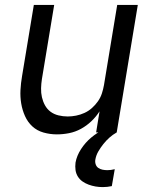

<svg xmlns="http://www.w3.org/2000/svg" viewBox="-20 -540 640 783"><path d="M212 8Q184 8 157.5 0.5Q131 -7 112 -24.5Q93 -42 82 -66.5Q71 -91 66.5 -118Q62 -145 63.5 -173Q65 -201 70 -230L118 -520H201L151 -218Q148 -199 147.5 -180Q147 -161 151 -143.5Q155 -126 163.5 -110.5Q172 -95 186 -84.5Q200 -74 218.5 -69.5Q237 -65 256 -65Q273 -65 290.5 -68.5Q308 -72 324.5 -79.5Q341 -87 355 -99.5Q369 -112 379.5 -127Q390 -142 395.5 -159Q401 -176 404 -193L458 -520H542L456 0H372L386 -86Q372 -64 352.5 -45.5Q333 -27 310 -14.5Q287 -2 262 3Q237 8 212 8ZM399 223Q384 223 369.5 220.5Q355 218 341.5 213Q328 208 316.5 200Q305 192 297.5 180Q290 168 288 153.5Q286 139 288 123Q293 95 310.5 68Q328 41 352 21Q376 1 404 -13Q432 -27 461 -35L456 0Q440 9 426.5 21Q413 33 401.5 47.5Q390 62 381 77.5Q372 93 369 110Q367 120 370 129.5Q373 139 380.5 144.5Q388 150 398 152Q408 154 418 154Q425 154 432.5 153Q440 152 448 150L436 219Q427 221 417.5 222Q408 223 399 223Z"/></svg>

Font: Iosevka SS04 Extended Oblique
Style: Regular
Weight: 400
Width: 7
Italic angle: -9°
Monospace: yes
Designer: Belleve Invis
Foundry: Belleve Invis
Version: Version 19.0.0; ttfautohint (v1.8.4)